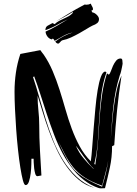

<svg xmlns="http://www.w3.org/2000/svg" viewBox="-20 -1014 755 1057"><path d="M644 -692Q652 -692 653.5 -682.5Q655 -673 655 -664L654 -657Q653 -651 651 -641.5Q649 -632 646.5 -621Q644 -610 640 -601Q626 -557 617.5 -514Q609 -471 604 -427.5Q599 -384 596 -340Q593 -296 590 -251Q594 -292 597.5 -337Q601 -382 607 -427.5Q613 -473 622.5 -516.5Q632 -560 649 -598Q634 -502 624.5 -407Q615 -312 609 -215L597 -209Q597 -148 585 -92.5Q573 -37 558 22Q553 22 546.5 22.5Q540 23 534 23Q529 23 520 20Q511 17 501 12.5Q491 8 480.5 2.5Q470 -3 463 -8Q420 -36 386 -77.5Q352 -119 325 -169Q298 -219 277 -274.5Q256 -330 237.5 -386Q219 -442 202 -495.5Q185 -549 168 -594L162 -589Q179 -539 195.5 -480.5Q212 -422 230.5 -361.5Q249 -301 272.5 -242Q296 -183 327.5 -132Q359 -81 401 -41.5Q443 -2 499 20Q451 7 413.5 -24.5Q376 -56 345.5 -99Q315 -142 291.5 -192.5Q268 -243 249 -295Q230 -347 215 -397Q200 -447 187 -488Q187 -446 191.5 -406Q196 -366 196 -325Q196 -256 200 -186.5Q204 -117 208 -48L186 -44Q178 -44 174 -57.5Q170 -71 168 -88Q166 -105 165.5 -120.5Q165 -136 165 -140H153Q153 -132 152.5 -108.5Q152 -85 149 -60Q146 -35 139.5 -15Q133 5 121 5Q113 5 106 -21.5Q99 -48 92 -91.5Q85 -135 79 -190.5Q73 -246 69 -303Q65 -360 62.5 -414Q60 -468 60 -509Q60 -562 67.5 -614Q75 -666 92 -717L202 -738Q207 -731 211 -725.5Q215 -720 220 -714Q249 -672 270 -622.5Q291 -573 308 -519.5Q325 -466 340.5 -411.5Q356 -357 375 -305.5Q394 -254 419 -208Q444 -162 480 -126Q484 -155 487.5 -203Q491 -251 495.5 -306Q500 -361 505 -416.5Q510 -472 517.5 -517.5Q525 -563 535.5 -591.5Q546 -620 560 -620L566 -616Q545 -554 537.5 -491Q530 -428 526.5 -364Q523 -300 518.5 -236.5Q514 -173 499 -111L505 -108Q506 -117 507 -126.5Q508 -136 510 -145Q518 -203 521.5 -261.5Q525 -320 529.5 -379Q534 -438 542.5 -496Q551 -554 569 -610L579 -603Q585 -607 590 -621.5Q595 -636 602 -651.5Q609 -667 619 -679.5Q629 -692 644 -692ZM542 14Q553 -22 562 -58Q571 -94 576 -132Q570 -96 560.5 -61.5Q551 -27 542 8Q482 -13 444.5 -38Q407 -63 381.5 -95Q356 -127 336 -167Q320 -198 301 -236Q313 -211 322 -190Q336 -161 349.5 -136.5Q363 -112 378 -92.5Q393 -73 415 -55.5Q437 -38 467.5 -21.5Q498 -5 542 14ZM496 -86Q486 -93 470.5 -113Q455 -133 439.5 -154.5Q424 -176 412 -193Q400 -210 398 -211Q414 -174 439.5 -143.5Q465 -113 493 -86ZM300 -774Q295 -774 291 -777.5Q287 -781 284 -785Q328 -819 380 -835Q354 -830 329 -816.5Q304 -803 281 -789Q279 -793 276.5 -796.5Q274 -800 271 -802L265 -797Q249 -801 240 -814.5Q231 -828 231 -840L235 -842Q261 -853 293.5 -872Q326 -891 354 -908Q324 -894 294.5 -877Q265 -860 230 -848Q230 -865 241.5 -872Q253 -879 269 -887L281 -881Q292 -892 305.5 -899Q319 -906 332.5 -912Q346 -918 358.5 -925Q371 -932 382 -944Q380 -944 380 -948Q357 -933 334 -921Q312 -909 288 -896Q325 -918 361 -941Q398 -964 446 -989Q449 -988 456 -988Q469 -988 480 -994Q482 -987 487 -979Q492 -971 492 -964Q492 -957 483 -956L488 -946Q501 -944 513 -932Q525 -920 525 -909Q525 -895 515.5 -887Q506 -879 489 -873Q475 -866 456.5 -854.5Q438 -843 416.5 -831Q395 -819 371.5 -808Q348 -797 323 -792Q317 -790 311 -782Q305 -774 300 -774Z"/></svg>

Font: Finger Paint
Style: Regular
Weight: 400
Designer: Ralph du Carrois
Foundry: Ralph du Carrois
Version: Version 1.002